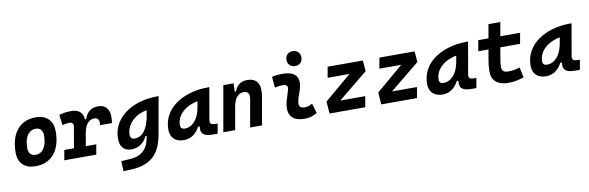

<svg xmlns="http://www.w3.org/2000/svg" viewBox="-60 -1331 6566 2141"><g transform="rotate(-10 3222.5 -260.5)"><path d="M245.1 9.8Q153.8 9.8 102.8 -39.8Q51.8 -89.4 51.8 -177.7Q51.8 -342.8 127.9 -435.1Q204.1 -527.3 339.8 -527.3Q431.2 -527.3 482.2 -476.6Q533.2 -425.8 533.2 -335Q533.2 -172.4 457.1 -81.3Q381.1 9.8 245.1 9.8ZM268.5 -115.7Q329.1 -115.7 363 -168.2Q397 -220.7 397 -314Q397 -355.2 376.5 -378.5Q356.1 -401.9 318.8 -401.9Q257.2 -401.9 222.6 -349.5Q188 -297.1 188 -203.6Q188 -162.1 209.2 -138.9Q230.4 -115.7 268.5 -115.7Z M680.7 0 741.2 -345.2Q746.6 -374 736.6 -387.9Q726.6 -401.9 699.2 -401.9Q662.1 -401.9 619.6 -390.6L604.5 -508.8Q639.2 -518.1 672.6 -522.7Q706.1 -527.3 739.3 -527.3Q825.2 -527.3 857.4 -476.8Q889.6 -426.3 872.1 -325.7L814.9 0ZM571.3 0 591.3 -113.3H953.6L933.6 0ZM858.9 -249.5 865.2 -409.2H892.1Q909.2 -465.8 947.3 -496.6Q985.4 -527.3 1043 -527.3Q1121.1 -527.3 1152.6 -473.9Q1184.1 -420.4 1167 -316.4H1032.2Q1039.1 -357.9 1025.9 -379.9Q1012.7 -401.9 982.9 -401.9Q955.1 -401.9 930.2 -387.7Q905.3 -373.5 886.7 -340.1Q868.2 -306.6 858.9 -249.5Z M1200.7 234.4 1195.8 119.6 1298.3 113.3Q1354.5 109.9 1393.6 92.3Q1432.6 74.7 1458.3 47.6Q1483.9 20.5 1498 -13.2Q1512.2 -46.9 1518.6 -82.5L1583.5 -450.7L1727.1 -522.5H1731L1655.8 -98.1Q1643.6 -29.3 1619.6 28.8Q1595.7 86.9 1554.2 130.6Q1512.7 174.3 1447.8 200.2Q1382.8 226.1 1288.6 230.5ZM1625.5 -396Q1564.9 -393.6 1512.7 -374.3Q1460.4 -355 1421.1 -322Q1381.8 -289.1 1359.9 -245.8Q1337.9 -202.6 1337.9 -152.3Q1337.9 -128.4 1350.8 -115.2Q1363.8 -102.1 1387.2 -102.1Q1430.7 -102.1 1465.3 -127.7Q1500 -153.3 1524.4 -203.4Q1548.8 -253.4 1561.5 -325.7L1564.9 -345.2L1626.5 -304.2L1569.8 -107.9H1493.7L1526.9 -155.8Q1503.9 -76.7 1453.1 -33.2Q1402.3 10.3 1331.1 10.3Q1269.5 10.3 1236.1 -26.6Q1202.6 -63.5 1202.6 -130.4Q1202.6 -219.7 1241.7 -291.7Q1280.8 -363.8 1351.3 -415.5Q1421.9 -467.3 1516.4 -494.9Q1610.8 -522.5 1721.7 -522.5H1730.5Z M1926.8 10.3Q1853.5 10.3 1813.5 -27.8Q1773.4 -65.9 1773.4 -135.3Q1773.4 -223.1 1812.5 -294.7Q1851.6 -366.2 1922.1 -417Q1992.7 -467.8 2087.4 -495.1Q2182.1 -522.5 2293.5 -522.5H2305.7L2243.7 -166.5Q2237.8 -132.3 2250.5 -119.6Q2263.2 -106.9 2303.2 -106.9H2326.7L2307.1 4.9H2253.9Q2200.7 4.9 2172.1 -6.6Q2143.6 -18.1 2132.8 -36.9Q2122.1 -55.7 2121.8 -77.9Q2121.6 -100.1 2124.5 -122.1L2156.7 -109.4H2100.1L2130.9 -175.3Q2105.5 -86.9 2051.8 -38.3Q1998 10.3 1926.8 10.3ZM1958.5 -115.2Q2022.5 -115.2 2071 -170.2Q2119.6 -225.1 2137.2 -325.7L2162.1 -467.3L2209 -397Q2146 -394.5 2091.3 -375.7Q2036.6 -356.9 1995.6 -325.4Q1954.6 -293.9 1931.6 -252.2Q1908.7 -210.4 1908.7 -162.1Q1908.7 -138.2 1920.9 -126.7Q1933.1 -115.2 1958.5 -115.2Z M2372.1 0 2463.4 -517.6H2579.1L2575.7 -394L2506.3 0ZM2675.8 0 2731 -312.5Q2738.8 -356.4 2723.6 -379.2Q2708.5 -401.9 2674.3 -401.9Q2646.5 -401.9 2621.6 -387.7Q2596.7 -373.5 2578.1 -340.1Q2559.6 -306.6 2550.3 -249.5L2573.7 -423.8H2590.8Q2607.4 -473.1 2643.6 -500.2Q2679.7 -527.3 2734.4 -527.3Q2817.4 -527.3 2850.8 -473.6Q2884.3 -419.9 2865.7 -315.4L2810.1 0Z M3290 -587.4Q3252.4 -587.4 3229 -610.8Q3205.6 -634.3 3205.6 -671.9Q3205.6 -709.5 3229 -732.9Q3252.4 -756.3 3290 -756.3Q3327.6 -756.3 3351.1 -732.9Q3374.5 -709.5 3374.5 -671.9Q3374.5 -634.3 3351.1 -610.8Q3327.6 -587.4 3290 -587.4ZM3401.4 -142.6 3435.1 -31.2Q3405.3 -14.2 3372.1 -2.2Q3338.9 9.8 3295.9 9.8Q3202.1 9.8 3157 -31.7Q3111.8 -73.2 3116.7 -153.3Q3119.1 -188 3128.2 -221.2Q3137.2 -254.4 3148.2 -285.6Q3159.2 -316.9 3166 -345.2Q3173.3 -373 3160.2 -387.5Q3147 -401.9 3114.3 -401.9Q3067.9 -401.9 3024.9 -390.6L3014.6 -513.7Q3043.5 -522 3072.3 -524.7Q3101.1 -527.3 3129.9 -527.3Q3237.3 -527.3 3280 -481.4Q3322.8 -435.5 3300.8 -345.2Q3293.5 -313.5 3283 -285.9Q3272.5 -258.3 3263.9 -231Q3255.4 -203.6 3252.9 -172.4Q3249 -115.7 3314.9 -115.7Q3339.4 -115.7 3357.7 -121.8Q3376 -127.9 3401.4 -142.6Z M4053.7 -396 3643.1 -60.1 3564.5 -136.7 3963.4 -474.6ZM4000.5 -121.6 3979 0H3574.7L3564.5 -136.7L3594.7 -121.6ZM4053.7 -396H3623L3644.5 -517.6H4043Z M4639.6 -396 4229 -60.1 4150.4 -136.7 4549.3 -474.6ZM4586.4 -121.6 4564.9 0H4160.6L4150.4 -136.7L4180.7 -121.6ZM4639.6 -396H4209L4230.5 -517.6H4628.9Z M4856.4 10.3Q4783.2 10.3 4743.2 -27.8Q4703.1 -65.9 4703.1 -135.3Q4703.1 -223.1 4742.2 -294.7Q4781.2 -366.2 4851.8 -417Q4922.4 -467.8 5017.1 -495.1Q5111.8 -522.5 5223.1 -522.5H5235.4L5173.3 -166.5Q5167.5 -132.3 5180.2 -119.6Q5192.9 -106.9 5232.9 -106.9H5256.3L5236.8 4.9H5183.6Q5130.4 4.9 5101.8 -6.6Q5073.2 -18.1 5062.5 -36.9Q5051.8 -55.7 5051.5 -77.9Q5051.3 -100.1 5054.2 -122.1L5086.4 -109.4H5029.8L5060.5 -175.3Q5035.2 -86.9 4981.4 -38.3Q4927.7 10.3 4856.4 10.3ZM4888.2 -115.2Q4952.1 -115.2 5000.7 -170.2Q5049.3 -225.1 5066.9 -325.7L5091.8 -467.3L5138.7 -397Q5075.7 -394.5 5021 -375.7Q4966.3 -356.9 4925.3 -325.4Q4884.3 -293.9 4861.3 -252.2Q4838.4 -210.4 4838.4 -162.1Q4838.4 -138.2 4850.6 -126.7Q4862.8 -115.2 4888.2 -115.2Z M5597.2 9.8Q5509.3 9.8 5460.7 -31.5Q5412.1 -72.8 5412.1 -148.4Q5412.1 -170.9 5413.3 -191.7Q5414.6 -212.4 5418 -238Q5421.4 -263.7 5427.7 -301.3L5493.2 -673.8H5627.4L5562 -301.3Q5553.7 -253.9 5550.5 -229.5Q5547.4 -205.1 5547.4 -177.7Q5547.4 -145 5564.9 -130.4Q5582.5 -115.7 5621.1 -115.7Q5657.7 -115.7 5685.5 -120.6Q5713.4 -125.5 5751.5 -137.7L5775.4 -21.5Q5737.3 -8.8 5694.8 0.5Q5652.3 9.8 5597.2 9.8ZM5328.6 -396 5350.1 -517.6H5823.7L5802.2 -396Z M6028.3 10.3Q5955.1 10.3 5915 -27.8Q5875 -65.9 5875 -135.3Q5875 -223.1 5914.1 -294.7Q5953.1 -366.2 6023.7 -417Q6094.2 -467.8 6189 -495.1Q6283.7 -522.5 6395 -522.5H6407.2L6345.2 -166.5Q6339.4 -132.3 6352.1 -119.6Q6364.7 -106.9 6404.8 -106.9H6428.2L6408.7 4.9H6355.5Q6302.2 4.9 6273.7 -6.6Q6245.1 -18.1 6234.4 -36.9Q6223.6 -55.7 6223.4 -77.9Q6223.1 -100.1 6226.1 -122.1L6258.3 -109.4H6201.7L6232.4 -175.3Q6207 -86.9 6153.3 -38.3Q6099.6 10.3 6028.3 10.3ZM6060.1 -115.2Q6124 -115.2 6172.6 -170.2Q6221.2 -225.1 6238.8 -325.7L6263.7 -467.3L6310.5 -397Q6247.6 -394.5 6192.9 -375.7Q6138.2 -356.9 6097.2 -325.4Q6056.2 -293.9 6033.2 -252.2Q6010.3 -210.4 6010.3 -162.1Q6010.3 -138.2 6022.5 -126.7Q6034.7 -115.2 6060.1 -115.2Z"/></g></svg>

Font: Cascadia Mono NF
Style: Italic
Weight: 400
Italic angle: -10°
Monospace: yes
Designer: Aaron Bell
Foundry: Saja Typeworks
Version: Version 2404.023